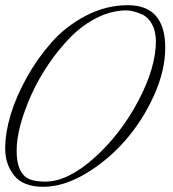

<svg xmlns="http://www.w3.org/2000/svg" viewBox="-86 -696 667 739"><path d="M406 -676Q550 -676 550 -512Q550 -424 506 -327Q462 -230 394.5 -153.5Q327 -77 242.5 -27Q158 23 80.5 23Q3 23 -31.5 -20.5Q-66 -64 -66 -124Q-66 -184 -45.5 -253Q-25 -322 16 -396Q57 -470 112 -532.5Q167 -595 244.5 -635.5Q322 -676 406 -676ZM514 -537Q514 -576 499 -603Q484 -630 462 -640Q425 -656 401 -656Q344 -656 288 -628Q232 -600 186.5 -554Q141 -508 101.5 -450Q62 -392 35 -332Q-22 -204 -22 -116Q-22 -27 28 -6Q52 3 88 3Q175 3 277 -88.5Q379 -180 446.5 -308Q514 -436 514 -537Z"/></svg>

Font: Mr De Haviland
Style: Regular
Weight: 400
Designer: Alejandro Paul
Foundry: Alejandro Paul
Version: Version 1.000